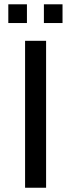

<svg xmlns="http://www.w3.org/2000/svg" viewBox="-20 -881 334 901"><path d="M19 -772.9V-860.8H106.4V-772.9ZM186 -772.9V-860.8H273.4V-772.9ZM97.7 0V-689.5H196.3V0Z"/></svg>

Font: HK Grotesk Medium
Style: Regular
Weight: 500
Designer: Alfredo Marco Pradil and Stefan Peev
Foundry: Hanken Design Co.
Version: Version 1.045;PS 001.045;hotconv 1.0.88;makeotf.lib2.5.64775